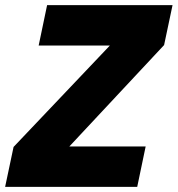

<svg xmlns="http://www.w3.org/2000/svg" viewBox="-35 -730 694 750"><path d="M-15 0 18 -156 394 -552H116L149 -710H639L606 -554L236 -158H534L501 0Z"/></svg>

Font: Geist Mono Black
Style: Italic
Weight: 900
Italic angle: -12°
Monospace: yes
Designer: Basement.studio, Andrés Briganti, Mateo Zaragoza
Foundry: Basement.studio, Vercel, Andrés Briganti, Guido Ferreyra, Mateo Zaragoza
Version: Version 1.500; ttfautohint (v1.8.4.7-5d5b)